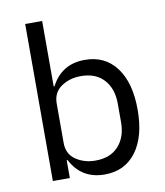

<svg xmlns="http://www.w3.org/2000/svg" viewBox="-84 -810 768 891"><g transform="rotate(-10 300.0 -364.0)"><path d="M95 -740H175V-432H179Q229 -528 338 -528Q433 -528 486.5 -456.5Q540 -385 540 -258Q540 -131 486.5 -59.5Q433 12 338 12Q229 12 179 -84H175V0H95ZM307 -59Q377 -59 415.5 -101.5Q454 -144 454 -214V-302Q454 -372 415.5 -414.5Q377 -457 307 -457Q254 -457 214.5 -430Q175 -403 175 -351V-165Q175 -113 214.5 -86Q254 -59 307 -59Z"/></g></svg>

Font: Lilex Nerd Font
Style: Regular
Weight: 400
Designer: Mike Abbink, Paul van der Laan, Pieter van Rosmalen, Mikhael Khrustik
Foundry: Mikhael Khrustik
Version: Version 2.400; ttfautohint (v1.8.4.7-5d5b);Nerd Fonts 3.3.0